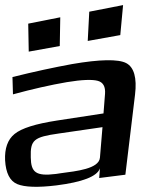

<svg xmlns="http://www.w3.org/2000/svg" viewBox="-92 -707 650 755"><path d="M401 -20 439 -335C447 -401 435 -443 404 -459C373 -475 301 -474 191 -455C120 -442 41 -425 -43 -404L-41 -336C36 -357 107 -373 171 -384C231 -394 272 -395 293 -389C314 -383 323 -366 321 -338L315 -261L132 -233C48 -220 -7 -203 -35 -180C-62 -158 -74 -123 -72 -77C-69 -26 -53 5 -24 17C5 29 56 31 130 22C232 9 290 -13 301 -45L298 -7ZM29 -88C27 -157 41 -168 139 -182L311 -207L301 -87C297 -43 208 -34 148 -26L128 -23C48 -13 30 -30 29 -88ZM143 -526 145 -639 19 -614 21 -504ZM381 -569 392 -687 259 -661 253 -546Z"/></svg>

Font: Gamestation Warped
Style: Regular
Weight: 400
Designer: Jonas Hecksher
Foundry: Jonas Hecksher, Playtypeª, e-types AS
Version: Version 1.003